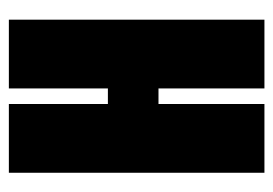

<svg xmlns="http://www.w3.org/2000/svg" viewBox="-114 -518 631 444"><g transform="rotate(-90 202.0 -295.5)"><path d="M25 0V-591H184V-362H220V-591H379V0H220V-245H184V0Z"/></g></svg>

Font: Alumni Sans Black
Style: Regular
Weight: 900
Designer: Robert E. Leuschke
Foundry: Robert E. Leuschke
Version: Version 1.018